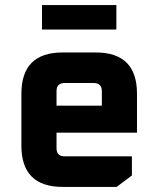

<svg xmlns="http://www.w3.org/2000/svg" viewBox="-20 -734 622 754"><path d="M64 -162V-366Q64 -528 226 -528H356Q518 -528 518 -366V-213H202V-152Q202 -120 234 -120H498V-45L438 0H226Q64 0 64 -162ZM202 -319H380V-376Q380 -408 348 -408H234Q202 -408 202 -376ZM145 -618V-714H437V-618Z"/></svg>

Font: Oxanium
Style: Bold
Weight: 700
Designer: Severin Meyer
Version: Version 2.000